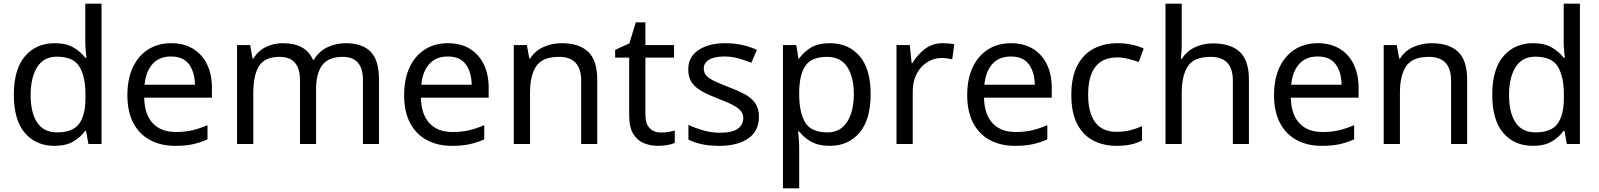

<svg xmlns="http://www.w3.org/2000/svg" viewBox="-20 -780 8663 1040"><path d="M275 10Q175 10 115 -59.5Q55 -129 55 -267Q55 -405 115.5 -475.5Q176 -546 276 -546Q338 -546 377.5 -523Q417 -500 442 -467H448Q447 -480 444.5 -505.5Q442 -531 442 -546V-760H530V0H459L446 -72H442Q418 -38 378 -14Q338 10 275 10ZM289 -63Q374 -63 408.5 -109.5Q443 -156 443 -250V-266Q443 -366 410 -419.5Q377 -473 288 -473Q217 -473 181.5 -416.5Q146 -360 146 -265Q146 -169 181.5 -116Q217 -63 289 -63Z M907 -546Q976 -546 1025.5 -516Q1075 -486 1101.5 -431.5Q1128 -377 1128 -304V-251H761Q763 -160 807.5 -112.5Q852 -65 932 -65Q983 -65 1022.5 -74.5Q1062 -84 1104 -102V-25Q1063 -7 1023 1.5Q983 10 928 10Q852 10 793.5 -21Q735 -52 702.5 -113.5Q670 -175 670 -264Q670 -352 699.5 -415Q729 -478 782.5 -512Q836 -546 907 -546ZM906 -474Q843 -474 806.5 -433.5Q770 -393 763 -321H1036Q1035 -389 1004 -431.5Q973 -474 906 -474Z M1852 -546Q1943 -546 1988 -499.5Q2033 -453 2033 -349V0H1946V-345Q1946 -472 1837 -472Q1759 -472 1725.5 -427Q1692 -382 1692 -296V0H1605V-345Q1605 -472 1495 -472Q1414 -472 1383 -422Q1352 -372 1352 -278V0H1264V-536H1335L1348 -463H1353Q1378 -505 1420.5 -525.5Q1463 -546 1511 -546Q1637 -546 1675 -456H1680Q1707 -502 1753.5 -524Q1800 -546 1852 -546Z M2406 -546Q2475 -546 2524.5 -516Q2574 -486 2600.5 -431.5Q2627 -377 2627 -304V-251H2260Q2262 -160 2306.5 -112.5Q2351 -65 2431 -65Q2482 -65 2521.5 -74.5Q2561 -84 2603 -102V-25Q2562 -7 2522 1.5Q2482 10 2427 10Q2351 10 2292.5 -21Q2234 -52 2201.5 -113.5Q2169 -175 2169 -264Q2169 -352 2198.5 -415Q2228 -478 2281.5 -512Q2335 -546 2406 -546ZM2405 -474Q2342 -474 2305.5 -433.5Q2269 -393 2262 -321H2535Q2534 -389 2503 -431.5Q2472 -474 2405 -474Z M3021 -546Q3117 -546 3166 -499.5Q3215 -453 3215 -349V0H3128V-343Q3128 -472 3008 -472Q2919 -472 2885 -422Q2851 -372 2851 -278V0H2763V-536H2834L2847 -463H2852Q2878 -505 2924 -525.5Q2970 -546 3021 -546Z M3560 -62Q3580 -62 3601 -65.5Q3622 -69 3635 -73V-6Q3621 1 3595 5.5Q3569 10 3545 10Q3503 10 3467.5 -4.5Q3432 -19 3410 -55Q3388 -91 3388 -156V-468H3312V-510L3389 -545L3424 -659H3476V-536H3631V-468H3476V-158Q3476 -109 3499.5 -85.5Q3523 -62 3560 -62Z M4091 -148Q4091 -70 4033 -30Q3975 10 3877 10Q3821 10 3780.5 1Q3740 -8 3709 -24V-104Q3741 -88 3786.5 -74.5Q3832 -61 3879 -61Q3946 -61 3976 -82.5Q4006 -104 4006 -140Q4006 -160 3995 -176Q3984 -192 3955.5 -208Q3927 -224 3874 -244Q3822 -264 3785 -284Q3748 -304 3728 -332Q3708 -360 3708 -404Q3708 -472 3763.5 -509Q3819 -546 3909 -546Q3958 -546 4000.5 -536.5Q4043 -527 4080 -510L4050 -440Q4016 -454 3979 -464Q3942 -474 3903 -474Q3849 -474 3820.5 -456.5Q3792 -439 3792 -409Q3792 -387 3805 -371.5Q3818 -356 3848.5 -341.5Q3879 -327 3930 -307Q3981 -288 4017 -268Q4053 -248 4072 -219.5Q4091 -191 4091 -148Z M4476 -546Q4575 -546 4635.5 -477Q4696 -408 4696 -269Q4696 -132 4635.5 -61Q4575 10 4475 10Q4413 10 4372.5 -13.5Q4332 -37 4309 -68H4303Q4305 -51 4307 -25Q4309 1 4309 20V240H4221V-536H4293L4305 -463H4309Q4333 -498 4372 -522Q4411 -546 4476 -546ZM4460 -472Q4378 -472 4344.5 -426Q4311 -380 4309 -286V-269Q4309 -170 4341.5 -116.5Q4374 -63 4462 -63Q4511 -63 4542.5 -90Q4574 -117 4589.5 -163.5Q4605 -210 4605 -270Q4605 -362 4569.5 -417Q4534 -472 4460 -472Z M5086 -546Q5101 -546 5118.5 -544.5Q5136 -543 5149 -540L5138 -459Q5125 -462 5109.5 -464Q5094 -466 5080 -466Q5039 -466 5003 -443.5Q4967 -421 4945.5 -380.5Q4924 -340 4924 -286V0H4836V-536H4908L4918 -438H4922Q4948 -482 4989 -514Q5030 -546 5086 -546Z M5456 -546Q5525 -546 5574.5 -516Q5624 -486 5650.5 -431.5Q5677 -377 5677 -304V-251H5310Q5312 -160 5356.5 -112.5Q5401 -65 5481 -65Q5532 -65 5571.5 -74.5Q5611 -84 5653 -102V-25Q5612 -7 5572 1.5Q5532 10 5477 10Q5401 10 5342.5 -21Q5284 -52 5251.5 -113.5Q5219 -175 5219 -264Q5219 -352 5248.5 -415Q5278 -478 5331.5 -512Q5385 -546 5456 -546ZM5455 -474Q5392 -474 5355.5 -433.5Q5319 -393 5312 -321H5585Q5584 -389 5553 -431.5Q5522 -474 5455 -474Z M6028 10Q5957 10 5901.5 -19Q5846 -48 5814.5 -109Q5783 -170 5783 -265Q5783 -364 5816 -426Q5849 -488 5905.5 -517Q5962 -546 6034 -546Q6075 -546 6113 -537.5Q6151 -529 6175 -517L6148 -444Q6124 -453 6092 -461Q6060 -469 6032 -469Q5874 -469 5874 -266Q5874 -169 5912.5 -117.5Q5951 -66 6027 -66Q6071 -66 6104.5 -75Q6138 -84 6166 -97V-19Q6139 -5 6106.5 2.5Q6074 10 6028 10Z M6381 -537Q6381 -497 6376 -462H6382Q6408 -503 6452.5 -524Q6497 -545 6549 -545Q6647 -545 6696 -498.5Q6745 -452 6745 -349V0H6658V-343Q6658 -472 6538 -472Q6448 -472 6414.5 -421.5Q6381 -371 6381 -277V0H6293V-760H6381Z M7118 -546Q7187 -546 7236.5 -516Q7286 -486 7312.5 -431.5Q7339 -377 7339 -304V-251H6972Q6974 -160 7018.5 -112.5Q7063 -65 7143 -65Q7194 -65 7233.5 -74.5Q7273 -84 7315 -102V-25Q7274 -7 7234 1.5Q7194 10 7139 10Q7063 10 7004.5 -21Q6946 -52 6913.5 -113.5Q6881 -175 6881 -264Q6881 -352 6910.5 -415Q6940 -478 6993.5 -512Q7047 -546 7118 -546ZM7117 -474Q7054 -474 7017.5 -433.5Q6981 -393 6974 -321H7247Q7246 -389 7215 -431.5Q7184 -474 7117 -474Z M7733 -546Q7829 -546 7878 -499.5Q7927 -453 7927 -349V0H7840V-343Q7840 -472 7720 -472Q7631 -472 7597 -422Q7563 -372 7563 -278V0H7475V-536H7546L7559 -463H7564Q7590 -505 7636 -525.5Q7682 -546 7733 -546Z M8283 10Q8183 10 8123 -59.5Q8063 -129 8063 -267Q8063 -405 8123.5 -475.5Q8184 -546 8284 -546Q8346 -546 8385.5 -523Q8425 -500 8450 -467H8456Q8455 -480 8452.5 -505.5Q8450 -531 8450 -546V-760H8538V0H8467L8454 -72H8450Q8426 -38 8386 -14Q8346 10 8283 10ZM8297 -63Q8382 -63 8416.5 -109.5Q8451 -156 8451 -250V-266Q8451 -366 8418 -419.5Q8385 -473 8296 -473Q8225 -473 8189.5 -416.5Q8154 -360 8154 -265Q8154 -169 8189.5 -116Q8225 -63 8297 -63Z"/></svg>

Font: Noto Sans Chakma
Style: Regular
Weight: 400
Designer: Zachary Quinn Scheuren - Monotype Design Team
Foundry: Monotype Imaging Inc.
Version: Version 2.003; ttfautohint (v1.8.4.7-5d5b)